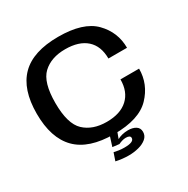

<svg xmlns="http://www.w3.org/2000/svg" viewBox="-186 -844 1146 1171"><g transform="rotate(-30 387.0 -259.0)"><path d="M378 4.5Q200.5 4.5 115.5 -81.5Q30.5 -167.5 30.5 -339Q30.5 -510 115.5 -595.2Q200.5 -680.5 378 -680.5Q553.5 -680.5 631 -601.8Q708.5 -523 708.5 -412.5H577.5Q577.5 -500 525.5 -546.8Q473.5 -593.5 376.5 -593.5Q277.5 -593.5 219.5 -539.2Q161.5 -485 161.5 -339Q161.5 -192 219.8 -137.2Q278 -82.5 376.5 -82.5Q473 -82.5 525.2 -130.8Q577.5 -179 577.5 -265.5H708.5Q708.5 -156.5 631.2 -76Q554 4.5 378 4.5ZM390.5 162Q345.5 162 300.5 152L319 98Q333 101.5 351.5 104.2Q370 107 391.5 107Q458.5 107 458.5 78Q458.5 59 427 59Q413.5 59 399.2 63.5Q385 68 375 73L328 67.5L349.5 0H402L385.5 44.5Q398.5 36.5 419 31.2Q439.5 26 461.5 26Q494.5 26 515.8 39.5Q537 53 537 80Q537 108 515.5 126.2Q494 144.5 460.5 153.2Q427 162 390.5 162Z"/></g></svg>

Font: Anybody ExtraExpanded Medium
Style: Regular
Weight: 500
Width: 8
Designer: Tyler Finck
Foundry: Etcetera Type Company
Version: Version 1.010; ttfautohint (v1.8.3) -l 8 -r 50 -G 200 -x 14 